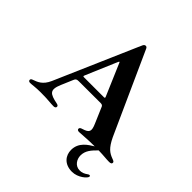

<svg xmlns="http://www.w3.org/2000/svg" viewBox="-256 -924 1339 1339"><g transform="rotate(45 413.5 -255.0)"><path d="M393.1 -733 382.1 -707.4H381.7L122.2 -110.8C94.1 -47.2 54.7 -34.8 23.4 -23.4C12.8 -19.9 7.1 -15.6 7.1 -7.5C7.1 2.8 16 6 25.2 6C43.3 6 71.7 0 123.9 0C201.7 0 224.1 6 255 5.7C264.6 5.7 274.9 1.8 274.9 -8.9C274.9 -17.8 268.1 -21.7 257.5 -24.1C176.5 -40.5 152.7 -56.5 186.4 -136L222.3 -220.2C229.4 -237.6 235.1 -242.5 255.7 -242.5L473 -242.9C484.7 -242.2 490.1 -239 494.3 -231.2L545.5 -111.9C568.9 -57.5 562.1 -40.8 509.2 -24.9C492.2 -20.2 489 -14.2 488.6 -6.7C489 -0.4 492.9 6.4 506.7 6.7C531.6 6.4 583.1 0 655.9 0C618.3 23.4 556.5 58.2 556.5 134.2C556.5 188.2 592.7 237.9 668.7 237.9C728 237.9 779.5 191.1 779.5 175.4C779.5 170.8 777.7 166.9 771.7 166.9C767.8 166.9 764.9 168.7 761.7 170.5C736.9 187.9 723 193.2 700.6 193.2C653.8 193.2 630.3 150.6 630.3 115.1C630.3 67.8 657.7 37.6 695.3 0.4C753.2 1.8 773.4 6 802.9 6C818.5 6 826.3 1.8 826.7 -8.5C826.3 -17.4 820.7 -20.6 804 -26.6C762.8 -41.9 735.1 -60.7 699.9 -133.9L466.3 -650.6L429.7 -731.5C426.1 -739.7 422.2 -747.9 412.3 -747.9C402.3 -747.9 396.7 -740.8 393.1 -733ZM255.7 -297.9 258.2 -304.3 347.7 -514.6 356.2 -533.7C359.4 -540.1 361.5 -540.8 364.3 -535.5L466.6 -296.5C468.4 -290.1 466.6 -288 459.2 -287.6H262.1C254.6 -287.6 252.1 -290.1 255.7 -297.9Z"/></g></svg>

Font: Margiela Serif Semibold
Style: Regular
Weight: 600
Designer: Andreas Faust, Stefan Endress
Version: Version 1.002;FEAKit 1.0